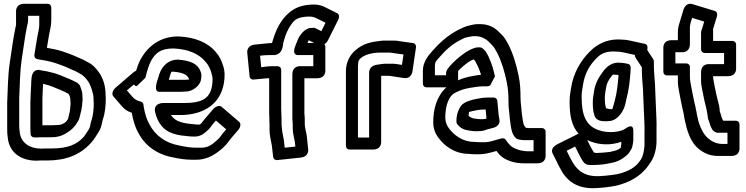

<svg xmlns="http://www.w3.org/2000/svg" viewBox="-20 -775 3958 1018"><path d="M165.7 -46.1H168.7C175.7 -46.1 182.2 -47.1 197.7 -47.1H229.7C249.6 -47.1 272.6 -46.6 289.6 -51.4L303.6 -55.4C305.5 -56 308 -56.9 309.4 -57.6C334.2 -68.9 360.1 -84.6 380.8 -112.3C385.9 -119.1 390.2 -127.1 394.6 -133.7C401.7 -144.4 404.5 -166.1 408 -177.6C410.6 -185.7 411.2 -190 411.6 -193.4C413.3 -200.5 414 -204.5 414.7 -211.4L416.6 -232.5C417.8 -240.4 417.9 -242.8 417.9 -248.3C417.9 -256.1 416.9 -264 416.9 -270.3C416.9 -288.5 410.1 -304.8 406.7 -313.2C406.1 -318.1 403.7 -322.3 401.5 -324.5C396.9 -329.1 392.4 -336.1 385.2 -338.1C372.5 -344.6 363.8 -349.9 347.5 -356.4C319.7 -367.1 287 -383.9 250.8 -391.3C233.9 -395.9 218.5 -399.6 199.5 -401.6L197.1 -402.2C197.1 -402.2 153.9 -418.4 147.3 -362.1C145.9 -349.9 145.2 -336.1 145.1 -324.3C143.9 -291.5 141.1 -260.5 141.1 -230.7L141.1 -92.7C141.1 -82.7 141.5 -73.8 142.1 -68.9V-66.7C142.1 -52.9 151.7 -46.1 165.7 -46.1ZM254.3 -110.9H222.3C215.7 -110.9 210 -110.8 204.9 -110.6C204.9 -112.1 204.9 -114.9 204.9 -117.3V-254.5C206.1 -277.6 207.2 -303.4 208.2 -330.6C210.2 -330.1 213.4 -329.1 215.9 -328.6C246 -322.6 275.9 -307.3 306.5 -295.6C320.4 -290 327.3 -285.7 342.4 -278.1C350 -269.3 353.1 -254.3 353.1 -245.7C353.1 -238.3 353.4 -232.1 354.1 -222.8C354.1 -220.5 353.5 -216.8 353.3 -214.3L351.3 -192.6C349.2 -175.2 343.9 -161.5 340.7 -145.1C338.4 -141.5 336.3 -138 333.8 -133.9C328 -126.9 324.6 -123.8 307.4 -115.7C299.3 -113.4 293.3 -111.9 281.3 -111.9C271.5 -111.9 261.9 -110.9 254.3 -110.9ZM177.7 -461.5C214.2 -455.4 241.1 -450.7 271.4 -441.3C293.3 -433.5 312.1 -427.6 329.4 -420.1C347.6 -411 363.9 -405.1 378.5 -398.5C384.8 -394.6 389.6 -391.9 397.4 -388.1C417.4 -379.3 432.9 -363.9 445.8 -345.4C458.9 -328.5 468.5 -297.7 474.5 -270.5C475.7 -260.7 476.1 -253.7 476.1 -245.7C476.1 -239.4 476.6 -231.7 477.1 -226.4C477 -192.1 472.8 -159.3 465.1 -137.6C462.5 -129.8 461.5 -125.4 459.6 -116.1C457.4 -102.3 454 -94.2 450.3 -88.1C434.7 -65.5 430.7 -56.6 421.8 -47.1C389 -11.6 343.6 12.1 254.3 12.1H222.3C211.5 12.1 203.6 12.4 196.5 13.1C135.2 12.4 93.9 -19 85.6 -66.9L83.6 -82.9C82.5 -89.5 81.9 -100.3 81.9 -117.3V-256.6C85.1 -324.4 85.9 -397.5 94.5 -455.7C104.1 -515.6 112.8 -587 124.1 -639.7C125.2 -644.6 128.9 -654.3 128.9 -667.3V-691.1H188.1L188.1 -642.7C188.1 -622.4 182.2 -605.8 177.5 -577.1C174.7 -556.4 166.1 -513.9 162.4 -484.4C160.8 -471.8 168.4 -463 177.7 -461.5ZM197.7 75.9 229.7 75.9C327.5 75.9 402.8 47.3 460.2 -14.9C480.7 -37 489.7 -55.5 498.9 -68.7C511.9 -87.2 518.8 -108.5 522.4 -129.9C523.2 -133.8 524.3 -138.4 524.9 -140.4C536.9 -174.5 540.9 -214.4 540.9 -252.3C540.9 -258.3 539.9 -264.4 539.9 -270.3C539.9 -319.2 526.9 -361.9 502.2 -394.6C487.9 -414.8 468.4 -435.6 440.6 -447.9C434.6 -451 428.2 -455.4 422.5 -458C404.7 -466.2 389.4 -471.6 372.6 -479.9C350.5 -489.6 332.3 -495 310.6 -502.7C281.4 -511.9 258.3 -516.4 228.6 -521.5C232.3 -544.5 238 -574.4 240.5 -592.8C243.7 -611.7 251.9 -636.9 251.9 -667.3V-735.3C251.9 -746 244.4 -754.9 232.3 -754.9H109.3C59.5 -754.9 65.1 -710.7 65.1 -710.7L65.1 -642.7C65.1 -642.3 64.4 -639.5 61.9 -628.3C49.4 -570 41 -499.5 31.5 -440.3C21.7 -374.4 21.3 -300.6 18.2 -234.1C18.1 -233.8 18.1 -233.2 18.1 -232.7L18.1 -92.7C18.1 -74.9 18.7 -61.9 20.4 -51.2L22.4 -35.1C34.5 37.4 94.4 76.9 173.7 76.9C180.5 76.9 182.8 75.9 197.7 75.9Z M992.5 -295.3C1010.9 -301.4 1045.1 -326.2 1046.8 -359.8C1047.8 -367.2 1047.9 -371.4 1047.9 -378.3C1047.9 -382 1046.8 -385.8 1046 -388.7C1030.2 -444 976.4 -454.4 924.4 -458.8C923.7 -458.8 922.8 -458.9 922.3 -458.9C902.7 -458.9 881.3 -453.3 862.1 -437.6C832.5 -413.4 824.8 -382.6 819.7 -365.3C812.1 -341.5 792 -288.1 825.7 -288.1H935.7C948.9 -288.1 963.6 -290.1 969.7 -290.1C978.7 -290.1 983.8 -292.4 992.5 -295.3ZM983.3 -353.4C975.8 -352.9 964.8 -351.9 960.3 -351.9H874.9C876.1 -356.4 877.9 -362.9 880.4 -370.7C883.9 -382.8 887 -390.7 889.2 -394.2C890.5 -394.6 892.7 -395 896.7 -395.1C944.8 -391 973.8 -382 983.3 -353.4ZM704.6 -318.2C704.6 -318.2 750.8 -361.7 751 -362.5C758.7 -395.8 769.6 -431.1 780.7 -452.2C804.2 -492.9 829.8 -517.9 900.1 -518.1C977.8 -514.3 1034.9 -490.4 1070.5 -446.5C1083.9 -431.4 1094.4 -411.8 1099.9 -391.5C1102.7 -381.4 1106.5 -370.4 1107.1 -356.2C1107.1 -329.4 1103.1 -308.5 1097.1 -292.9C1082.4 -254 1048.5 -228.9 960.3 -228.9H846.3C846.3 -228.9 790 -230.1 802.8 -178.9C816.4 -124.7 844.4 -83.1 899.7 -66.2C927.9 -56.9 955.3 -54.9 981.7 -52.3C988.2 -51.4 992.8 -51.1 998.7 -51.1H1017.7C1030.4 -51.1 1047.2 -58.1 1055.3 -63.4C1062 -67.9 1073.1 -75.7 1085.7 -88.3C1096.1 -98.8 1099.8 -106.9 1110.7 -119.6L1124.8 -136.1L1179.4 -89.1C1167.2 -75.1 1156.3 -62.4 1144.1 -45.3C1140.8 -40.4 1119.4 -21.3 1105 -10.4C1089.9 0 1073.7 8.1 1046.3 8.1H1022.3C989 8.1 962.2 3.3 931 -3.4C856.3 -16.6 800.9 -58.6 771.5 -117.4C755.7 -145.5 748.2 -173.4 741.5 -211.8C741 -214.3 740.9 -215.6 740.9 -217.3C740.9 -227.2 734.9 -234.5 726.5 -236.3C706.5 -240.8 693.4 -248.3 681.4 -262.6L652.8 -295.5L689.4 -326.9C693.3 -322.5 697.4 -318.8 704.6 -318.2ZM1170.9 -381.8C1170.1 -399.8 1167.4 -415.3 1161.7 -429.7C1154.7 -454.7 1142 -478.5 1125.5 -497.5C1082.6 -549.9 1014.2 -577.7 925.9 -581.9C831.4 -581.9 766.5 -532.4 727.3 -463.8C715.6 -442 708.8 -423.4 701.5 -399.7C696.6 -397.6 691.2 -394.6 686.4 -390.5L593.4 -310.5C574.6 -294.3 572.2 -274.1 580.7 -264.3L626.6 -211.4C640.3 -195.2 656.7 -184.2 678.7 -177.1C685.5 -139.2 694.5 -104.7 712.5 -72.6C746.3 -5.5 810.5 43.9 897 59.4C927.2 65.9 959.5 71.9 997.7 71.9H1021.7C1063.2 71.9 1099.1 55.9 1126.3 36.9C1144.7 23.9 1170.9 5 1192.1 -25C1204.9 -42.8 1224.2 -63.7 1243.7 -86.6C1254.7 -99.5 1259.1 -119.4 1248.6 -128.4L1155.6 -208.4C1142.8 -219.4 1121.7 -209.9 1109.3 -195.4L1069.3 -148.4C1062.9 -140.9 1056.3 -133.6 1047.7 -121.5C1046 -120.1 1042.3 -117.1 1039.5 -114.9H1023.3C1019.5 -114.9 1017 -115 1012.3 -115.7C982.8 -118.6 960.6 -120.4 938.3 -127.8C914 -135.1 898.7 -146.8 886 -165.1H935.7C1028.6 -165.1 1120.4 -199.2 1156.1 -293.2C1166.5 -320.7 1170.9 -348.7 1170.9 -381.8Z M1700.4 -540.5C1708 -545.9 1714.9 -553.6 1718.7 -561L1773.7 -671C1780.1 -683.9 1779 -699.3 1768 -704.7L1704.2 -736.6C1686.8 -745.7 1667.2 -750.9 1646.3 -750.9C1600.1 -750.9 1556.6 -742.7 1517.9 -711.8C1465.5 -670 1439.6 -609.9 1422.2 -546.7C1417.1 -546.5 1410.1 -546.2 1403.8 -545.8L1332.4 -538.7C1282.9 -533.8 1291.3 -492.2 1291.3 -492.2L1303.3 -370.2C1304.3 -359.8 1312.9 -352.1 1325.5 -353.3C1349.3 -355.6 1372 -357.9 1396 -360.1L1407.1 -360.1V-174.7C1407.1 -151.6 1409.1 -132.7 1409.1 -115.7V-88.7C1409.1 -54.2 1416.5 -32.3 1421.4 -3.2L1428.3 57.2C1429.5 67.4 1438.2 75 1450.8 73.7L1572.8 60.7C1622.3 55.4 1613.7 14.1 1613.7 14.1L1606.7 -52.9C1605.9 -61.3 1604.2 -69.8 1601.3 -80.7L1598.4 -95.1C1596.8 -103.3 1595.9 -108.5 1595.9 -118.3V-140.3C1595.9 -150.6 1595.2 -160.6 1593.9 -172.8V-360.1H1660.7C1710.5 -360.1 1704.9 -404.3 1704.9 -404.3V-527.3C1704.9 -531.3 1703.3 -537.1 1700.4 -540.5ZM1364.9 -418.7 1358.9 -479.7 1384.2 -482.2C1393 -482.8 1402.4 -483.1 1413.7 -483.1L1433.7 -483.1C1445.3 -483.1 1469.6 -490.6 1476.9 -519.6C1477 -520 1480.4 -529.8 1480.9 -540.6C1481.5 -549 1486.8 -564.1 1491.3 -579.5C1504.3 -618.3 1525.4 -651.8 1544.8 -668.8C1557.5 -678.5 1581.5 -687.1 1621.7 -687.1C1634.1 -687.1 1646.6 -684.3 1659.8 -677.3L1706 -654.3L1683.7 -609.6L1652.2 -625.7C1645.6 -629 1638.5 -626.9 1630.3 -626.9C1593.6 -626.8 1568.5 -583 1566.6 -580C1565.4 -578.1 1564.1 -575.6 1563.4 -574.1L1555.4 -556.1C1555.2 -555.6 1554.9 -554.9 1554.8 -554.5L1548.8 -539.5C1545.5 -531.4 1541 -519.7 1540.2 -510.7C1536.1 -493.5 1545.8 -483.1 1558.7 -483.1H1641.1V-423.9H1574.3C1574.3 -423.9 1530.1 -429.5 1530.1 -379.7V-146.7C1530.1 -135.7 1532.1 -124.4 1532.1 -115.7L1532.1 -93.7C1532.1 -80 1533.8 -69.9 1535.6 -60.9L1538.6 -45.9C1540.5 -36.7 1542.8 -28.1 1543.3 -23.1L1545.9 2.1L1489.6 8.1L1484.6 -34.8C1482.4 -48.4 1479.2 -65.5 1477.4 -72.2C1475.5 -85.6 1473.8 -99.8 1472.9 -114.1V-140.3C1472.9 -161.1 1470.9 -179.5 1470.9 -199.3V-404.3C1470.9 -416.4 1462 -423.9 1451.3 -423.9H1419.3C1400.9 -423.9 1382.6 -420.5 1364.9 -418.7ZM1646.1 -546.9H1610.6L1612.9 -552.7L1616.9 -561.7Z M1937.1 -45.9H1877.9V-421.3C1877.9 -454.7 1884.8 -459.5 1894 -467.8C1911.2 -482.5 1947.9 -496.1 1994.7 -496.1H2043.7C2050.8 -496.1 2058.9 -494.5 2067.2 -493.4L2119.4 -486L2111.2 -430.9L2081.2 -435.6C2076.8 -436.3 2073 -436.9 2068.3 -436.9H2019.3C2006.6 -436.9 1997.5 -434.4 1991.4 -433.6L1977.1 -431.6C1973.1 -431 1937.1 -426.8 1937.1 -387.7ZM1956.7 17.9C2006.5 17.9 2000.9 -26.3 2000.9 -26.3L2000.9 -373.1L2043.6 -373.1C2043.9 -373.1 2045.7 -373 2048.8 -372.4L2119.9 -361.4C2164.6 -354.5 2167.5 -400.9 2167.5 -400.9L2185.5 -522.9C2187.3 -534.9 2181.2 -545 2169.8 -546.6L2099.5 -556.5C2090.7 -558.4 2078.5 -559.9 2068.3 -559.9H2019.3C2010 -559.9 2000.9 -559.2 1991.2 -557.6C1945.5 -552.4 1904.9 -543.5 1864 -508.2C1832 -479.7 1814.1 -442.4 1814.1 -396.7V-1.7C1814.1 9 1821.6 17.9 1833.7 17.9Z M2578.9 -321.8C2578.9 -321.8 2604.3 -369.4 2604.2 -370.1C2597.1 -403.1 2588.3 -434 2575.4 -462.5C2569.2 -480.1 2561.8 -489.9 2556.4 -499.7C2550.8 -509.9 2542 -515.1 2538.5 -518.5C2535 -522 2529 -523.9 2524.3 -523.9L2516.3 -523.9C2506 -523.9 2500.3 -522.8 2486.5 -517.3C2475.7 -512.6 2473.6 -511.9 2465.7 -507.4L2451.7 -499.4C2450.2 -498.6 2448.3 -497.3 2447.3 -496.6C2416.2 -474.4 2381.6 -447.3 2354.2 -410.7C2348.3 -402.9 2345.1 -393 2345.1 -386.7V-375.9L2285.9 -375.9V-425.3C2285.9 -446.7 2291.3 -450.1 2311.8 -473.6C2344.1 -510.7 2378 -541.4 2420 -562.3C2440.5 -572.6 2441.7 -574.9 2462 -578.8C2473.5 -581.3 2481 -582.5 2487 -583.1H2504.7C2527.1 -583.1 2553.3 -570.6 2567.7 -557.3L2580.5 -544.5C2589 -536 2596.8 -528.2 2602.8 -517.9L2616.5 -494.4C2639.8 -447.8 2655.9 -394.5 2667.6 -335.9C2674.3 -302.6 2676.1 -272.9 2676.1 -231.7C2676.1 -206.5 2678 -200.4 2680.2 -177.8C2680.9 -164.8 2681.6 -157.2 2682.4 -152.3L2684.3 -135.7C2686.7 -116.3 2689.4 -92.9 2696.3 -72.4C2698.9 -64.5 2711.7 -38.9 2726.7 -36.5C2733 -35.4 2744.4 -32.1 2756.7 -32.1H2809.1V27.1H2781.3C2747 27.1 2713.5 16.3 2693.5 2.8C2682.9 -5.5 2670.6 -19.6 2661.9 -33.5C2657.2 -41 2647.4 -43.6 2636.6 -40.6L2611.6 -33.6C2581.4 -25.1 2569.9 -19.3 2528.8 -20.9C2509.6 -20.9 2501.6 -22.9 2491.3 -22.9C2433.5 -22.9 2384.8 -59.5 2358.3 -97.4C2348 -111.4 2340.9 -131.2 2340.9 -151.3C2340.9 -224.4 2364.6 -265.3 2386.3 -279.2C2405.3 -290.1 2428.5 -299.7 2450.3 -304.9L2473.7 -309.5C2500.9 -313.3 2516.3 -317.1 2538.7 -317.1H2561.7C2567.1 -317.1 2573.1 -318.8 2578.9 -321.8ZM2408.1 -349.3C2408.5 -351.8 2408.9 -354.8 2408.9 -356.3V-398.3C2423.8 -415.1 2444 -431.6 2466.6 -447.9L2477.1 -453.9C2480.1 -455.4 2483.2 -456.9 2486.9 -458.5C2487.3 -458.6 2488.9 -458.9 2492 -459.5C2494.4 -457.5 2496.8 -455.2 2498.1 -453.5C2512.2 -428.4 2521.7 -408 2530.5 -378.7C2516 -376.9 2500.9 -375 2487.3 -372.2L2461.7 -367.1C2442.5 -362.7 2425.4 -356.8 2408.1 -349.3ZM2346.8 -312.1C2293.9 -263.7 2277.1 -194.3 2277.1 -126.7C2277.1 -94.6 2287 -68.9 2301.7 -48.5C2332 -5.6 2385.6 39.8 2464.8 40.9C2474.2 42.2 2486.7 42.8 2503.2 42.9C2549.5 44.5 2577.2 35.2 2612.2 25.4C2621.8 38.5 2632.1 49.7 2644.5 59.2C2672.8 78.7 2711.8 90.9 2756.7 90.9H2828.7C2878.5 90.9 2872.9 46.7 2872.9 46.7L2872.9 -76.3C2872.9 -87 2865.4 -95.9 2853.3 -95.9H2781.3C2780.4 -95.9 2773.4 -96.9 2766.6 -98.2C2764.3 -101.5 2760.6 -108 2757.1 -113.7C2752.9 -127.3 2749.9 -148.3 2747.7 -166.3L2745.6 -183.8C2745.1 -187.2 2744.5 -193.1 2743.8 -206.2C2741.1 -234.5 2739.9 -233.6 2739.9 -256.3C2739.9 -299 2737.8 -333.1 2730.4 -370C2718.1 -431.4 2701 -488.5 2675.7 -539C2675.6 -539.3 2675.4 -539.7 2675.2 -540.1L2661.2 -564.1C2653.6 -577 2644.5 -588 2633.1 -597.9L2620.3 -610.7C2599.7 -630.1 2568.3 -646.9 2529.3 -646.9H2510.3C2498.6 -646.9 2488.7 -644.4 2474.1 -641.2C2446.9 -635.9 2427.2 -625.2 2412 -617.7C2354.5 -588.9 2308.8 -546.5 2271.2 -503.4C2253 -482.4 2222.1 -447.3 2222.1 -400.7V-331.7C2222.1 -321 2229.6 -312.1 2241.7 -312.1ZM2597.3 -257.9 2563.3 -257.9C2535.6 -257.9 2507.5 -249.9 2491.1 -247.6C2489.1 -247.3 2486.4 -246.6 2484.8 -246L2473.5 -242.3C2463.5 -239.3 2450.9 -236.3 2434.3 -223.8C2427.5 -218.8 2421.6 -211.5 2418.3 -204.9L2413.3 -194.9C2406.4 -181.1 2400.1 -157.4 2400.1 -138.7V-129.7C2400.1 -124.9 2401.5 -120.4 2403.9 -117.3C2414.7 -102.9 2430 -90.2 2453 -85.6L2463.4 -83.5C2482.9 -80.5 2486.3 -79.1 2506.7 -79.1C2515.4 -79.1 2523.6 -79.5 2528.5 -80.2C2543.3 -81 2555.3 -85.7 2563.3 -88.9L2591.7 -96.2C2591.7 -96.2 2637.5 -104 2627.2 -145.1C2626.7 -146.8 2626.8 -149 2626.5 -150.5L2623.7 -166.7C2621.8 -185.6 2618.8 -222.4 2616.7 -241.1C2615.5 -251.6 2607 -257.9 2597.3 -257.9ZM2532 -142.9C2503.8 -144.6 2479.4 -145.3 2464.1 -161.8C2464.5 -164.1 2465.9 -171.2 2465.9 -175.3C2465.9 -179.2 2466.1 -180.2 2466.4 -181.1C2486.2 -187 2520.4 -194.1 2538.7 -194.1H2555C2556.4 -179.2 2557.9 -161.3 2559.3 -146.2C2555.3 -144.8 2550.5 -143.9 2550.3 -143.9C2543.5 -143.9 2543.6 -142.9 2532 -142.9Z M3309.3 -436.3 3295 -439.4C3287 -440.9 3281.5 -441.6 3277 -441.8C3269.1 -442.6 3263.6 -442.9 3256.3 -442.9C3242.9 -442.9 3228.6 -439 3215.6 -431.4C3190 -416.5 3176.9 -394.7 3171.7 -387.7C3152.1 -361.7 3134.2 -327.2 3129.4 -288.4C3126.6 -266.1 3123.1 -258.6 3123.1 -232.7C3123.1 -207.2 3124.5 -183 3132.2 -161.6C3141.7 -130.3 3181.1 -132.1 3193.7 -132.1C3199.1 -132.1 3205.9 -132.6 3210.8 -133.2C3245.7 -134.5 3269.7 -169 3275 -176.8C3296.5 -207.1 3297.8 -238.8 3301.6 -251.4C3314.3 -298.1 3319.2 -345.2 3322.8 -391.7C3323.6 -400.4 3323.9 -405.7 3323.9 -412.3V-417.3C3323.9 -427.3 3317.9 -434.5 3309.3 -436.3ZM3259.7 -376.8C3255.8 -328.9 3251.2 -284.5 3240.4 -244.6C3235.9 -229.2 3230.1 -204 3226.9 -197C3226.8 -196.8 3226.6 -196.6 3226.4 -196.3C3224.8 -196.1 3222.3 -195.9 3219.6 -195.9C3209.4 -197 3196.9 -199.2 3193.5 -201.3C3188.5 -214.8 3186.9 -233.2 3186.9 -257.3C3186.9 -276.7 3188.9 -276.1 3192.6 -305.6C3195.7 -330 3205.9 -349.1 3217.3 -364.3C3223.6 -372.6 3227.3 -377.5 3228.8 -378.9C3229 -378.9 3230.1 -379.1 3231.7 -379.1C3243.8 -379.1 3247.8 -378.9 3259.7 -376.8ZM3047.6 -66.4 2936 -10.7C2894.7 10 2908.6 35.8 2910.3 39.1L2942.4 103.3C2952.7 122.2 2962.7 144.2 2979.7 162.7C3009 198 3056.2 222.9 3120.7 222.9C3149.8 222.9 3193.1 218.7 3218.7 214.4L3242.7 210.4C3243.2 210.4 3244.1 210.2 3244.8 210C3309.8 195 3375.2 163.3 3417.9 102.3L3427.6 88.7C3450.3 56.9 3460.9 12.3 3460.9 -26.3L3460.9 -93.7C3461.5 -108.8 3461.3 -127.9 3460.3 -147.6C3457.5 -201.7 3455.6 -272.2 3452.8 -327.6C3451.1 -361.2 3446.9 -396.4 3446.9 -425.3L3446.9 -449.3C3446.9 -453.3 3445.8 -457.6 3443.7 -460.8L3411.6 -510.2C3414.7 -523.2 3414.7 -539 3399.5 -542.3L3322.4 -559.3C3306.5 -562.8 3293.8 -564.7 3280.4 -564.9C3272.3 -565.5 3264.1 -565.9 3256.3 -565.9C3193.8 -565.9 3142.7 -538.7 3104.8 -499.2C3057.1 -451.2 3018.6 -384.3 3007.4 -305.9C3003.5 -278.6 3000.1 -268.1 3000.1 -234.7C3000.1 -161 3011.5 -106.4 3047.6 -66.4ZM3093.6 -32.2C3098.9 -29.7 3103.5 -27.8 3109.7 -25.5C3159 -6 3219.8 -3.8 3274.1 -23.2L3274.1 -10.4C3273.4 -4.8 3272.4 1.2 3271.1 8.7C3260.2 17.8 3249.7 22.4 3229.5 26.9L3213.1 30.6C3196.4 32.6 3163.2 36.1 3145.3 36.1C3140.5 36.1 3132.3 35 3129.4 33.8C3124.4 26.6 3117.5 14.5 3111.5 3.6ZM3254.7 -501.1C3261.7 -501.1 3273.3 -499.8 3287.5 -496.7L3346.2 -483.7C3345.9 -477.5 3347.1 -473.5 3349.3 -470.2L3383.1 -418.1L3383.1 -400.7C3383.1 -367.2 3387.5 -331.4 3389.2 -300.4C3391.9 -246 3393.8 -175.4 3396.7 -120.4C3397.6 -101.4 3397.8 -85.8 3397.1 -70.3V-2.6C3395 29.3 3387.4 55.2 3379.3 68.8L3370.2 81.6C3349.9 111 3311.6 134.6 3256.3 147.7L3233.3 151.6C3212.7 155 3169.1 159.1 3145.3 159.1C3094.3 159.1 3058.5 140.7 3034.3 111.3C3021.9 98 3011.9 77.7 3001.6 58.7L2984.5 24.4L3029.3 2L3052.5 48.4C3057.3 57.2 3064.8 72.2 3072.1 81.7C3086.3 102.7 3108.2 99.9 3120.7 99.9C3145.9 99.9 3181.6 97.3 3200.5 93.1L3216.8 89.5C3255 84.5 3286.9 64.4 3309.7 41.7C3313.1 38.3 3316.4 33.8 3318.4 30.3C3322.8 22.7 3331 11.4 3332.4 2.7C3333.9 -6.1 3337.9 -20.1 3337.9 -33.3L3337.9 -81.3C3337.9 -81.3 3342.1 -126.9 3294.7 -92.2C3272.6 -76 3204.3 -64.9 3150.3 -86.5C3085.2 -109.8 3063.9 -168.5 3063.9 -259.3C3063.9 -289 3065.9 -289.3 3070.6 -322.1C3079.6 -385.4 3107.3 -430.9 3141.2 -464.8C3161.7 -486.4 3184.9 -502.1 3231.7 -502.1C3238.8 -502.1 3246.8 -501.1 3254.7 -501.1Z M3649.7 -680.2 3713.8 -660.6 3701.4 -620.2C3698.6 -614.6 3697.1 -608.1 3697.1 -603.7V-513.7C3697.1 -501.6 3706 -494.1 3716.7 -494.1H3819.1V-434.9H3741.3C3741.3 -434.9 3697.1 -440.5 3697.1 -390.7V-345.7C3697.1 -321.6 3703.7 -298.5 3706.5 -282.6C3711 -255.3 3718.7 -225.3 3724.6 -201.9C3727.7 -182.7 3731 -171.9 3732.2 -160.3C3732.7 -143.8 3738 -137.2 3738.9 -133.5L3743.9 -116.6C3746.9 -105.4 3752.8 -94.4 3758.3 -85.5C3762.4 -81.6 3771.9 -71.1 3786.7 -71.1H3837.1V-11.9H3811.3C3778.2 -11.9 3755.7 -24.1 3734.3 -41.6C3713.4 -58.9 3697.1 -89.7 3686.9 -120.2L3682.2 -136.2L3678.3 -153.5C3676.7 -161 3674.4 -168.8 3673.8 -174.7C3673.5 -181.3 3672.5 -183.9 3671.1 -188.4C3669.7 -195.6 3668.6 -204.2 3666.2 -214.1L3661.3 -233.6C3654.8 -266 3648.6 -294.2 3642.4 -329C3639.2 -343.8 3637.9 -356.6 3637.9 -370.3V-419.3C3637.9 -431.4 3629 -438.9 3618.3 -438.9L3560.9 -438.9V-498.1H3593.7C3593.7 -498.1 3637.9 -492.5 3637.9 -542.3L3637.9 -629.3C3637.9 -646.8 3645.5 -666.2 3649.7 -680.2ZM3806.1 -153.5 3801.1 -170.4C3798.6 -179.7 3796 -185.6 3795.9 -186.4C3795.8 -205.9 3791 -221.8 3787.2 -237.1C3781.1 -261.5 3773.8 -290 3769.5 -315.4C3766.2 -334.1 3760.9 -356.4 3760.9 -370.3V-371.1L3838.7 -371.1C3888.5 -371.1 3882.9 -415.3 3882.9 -415.3L3882.9 -538.3C3882.9 -549 3875.4 -557.9 3863.3 -557.9H3760.9V-621.4L3781.4 -688.8C3784.9 -700.4 3781.4 -713.4 3770.1 -716.9L3652.1 -752.9C3612.6 -765 3602.6 -719.3 3602.6 -719.3C3595.6 -696.3 3588.9 -674.4 3581.8 -650.7C3577 -636.1 3574.1 -619.5 3574.1 -604.7V-561.9H3541.3C3491.5 -561.9 3497.1 -517.7 3497.1 -517.7V-394.7C3497.1 -384 3504.6 -375.1 3516.7 -375.1H3574.1V-345.7C3574.1 -328.4 3575.8 -312.5 3579.6 -295C3585.6 -260.7 3592.2 -230.7 3598.7 -198.4L3603.7 -178.6C3607.9 -155.9 3609.4 -139.1 3615.9 -117.7L3619.7 -100.5C3619.8 -100.2 3619.9 -99.5 3620 -99.1L3625.1 -81.8C3637.1 -45.9 3654.7 -10.3 3683.7 13.6C3708.1 33.6 3739.4 51.9 3786.7 51.9L3856.7 51.9C3906.5 51.9 3900.9 7.7 3900.9 7.7V-115.3C3900.9 -126 3893.4 -134.9 3881.3 -134.9H3815.2C3811.9 -138.1 3807.1 -149.5 3806.1 -153.5Z"/></svg>

Font: Tape
Style: Regular
Weight: 500
Foundry: Cannot Into Space Fonts
Version: Version 0.97